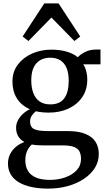

<svg xmlns="http://www.w3.org/2000/svg" viewBox="-20 -851 626 1133"><path d="M264.5 262Q207.5 262 163.2 252Q119 242 88.8 223.2Q58.5 204.5 42.8 177Q27 149.5 27 114Q27 83 40 57.8Q53 32.5 75 14.5Q97 -3.5 124 -13Q100 -26 87.5 -46.8Q75 -67.5 75 -97.5Q75 -120.5 86 -141.2Q97 -162 115.5 -179Q134 -196 156 -206.5Q104 -230 78.8 -271.8Q53.5 -313.5 53.5 -369Q53.5 -428.5 86 -470.8Q118.5 -513 170.8 -535.5Q223 -558 282 -558Q334.5 -558 374 -546.2Q413.5 -534.5 439.5 -513Q450.5 -527.5 479.8 -543Q509 -558.5 544.5 -558.5H573V-471.5H471Q478.5 -461 483.8 -447Q489 -433 492 -416.8Q495 -400.5 495 -382.5Q495.5 -322.5 465.8 -278.5Q436 -234.5 384.8 -210.5Q333.5 -186.5 268.5 -186.5Q248 -186.5 228.2 -188.5Q208.5 -190.5 191.5 -194.5Q177.5 -183 167.5 -168.2Q157.5 -153.5 157.5 -135Q157.5 -101 181.5 -89.2Q205.5 -77.5 263 -77.5H380Q442.5 -77.5 483 -61.2Q523.5 -45 543.2 -14.8Q563 15.5 563 57.5Q563 102.5 539.8 139.8Q516.5 177 475.2 204.5Q434 232 380 247Q326 262 264.5 262ZM275 210.5Q323.5 210.5 365 195.8Q406.5 181 432.2 153.8Q458 126.5 458 87.5Q458 61.5 449.5 43.8Q441 26 417.5 16.5Q394 7 350 7H235Q215.5 7 198.5 5.8Q181.5 4.5 168 1.5Q150.5 17 140 39.8Q129.5 62.5 129.5 95.5Q129.5 132 145.2 157.8Q161 183.5 193 197Q225 210.5 275 210.5ZM277 -235Q333 -235 359.2 -270.8Q385.5 -306.5 385.5 -374.5Q385.5 -419.5 373 -449.5Q360.5 -479.5 336.2 -495Q312 -510.5 277 -510.5Q243.5 -510.5 218.2 -496.5Q193 -482.5 178.8 -453Q164.5 -423.5 164.5 -376.5Q164.5 -335 176.2 -303Q188 -271 212.8 -253Q237.5 -235 277 -235ZM148 -609 113.5 -635.5 241.5 -831H325.5L453.5 -635.5L419 -609L283.5 -747.5Z"/></svg>

Font: Merriweather 48pt Medium
Style: Regular
Weight: 500
Version: Version 2.100